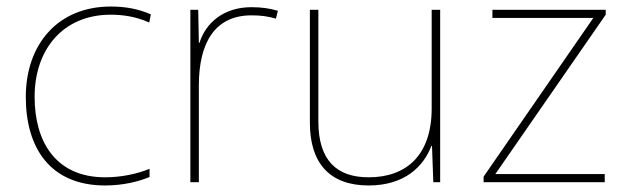

<svg xmlns="http://www.w3.org/2000/svg" viewBox="-20 -558 1916 588"><path d="M302 10C357 10 405 -2 438 -16V-41C399 -25 350 -15 302 -15C150 -15 86 -125 86 -261C86 -409 175 -513 319 -513C357 -513 397 -507 437 -489L442 -514C405 -530 367 -538 319 -538C157 -538 59 -422 59 -261C59 -106 133 10 302 10Z M750 -536C665 -536 610 -488 591 -427H589L587 -528H563V0H589V-297C589 -428 639 -511 750 -511C780 -511 800 -508 825 -501L831 -525C807 -532 782 -536 750 -536Z M1328 -528H1302V-226C1302 -82 1224 -15 1109 -15C1010 -15 955 -68 955 -186V-528H929V-182C929 -57 991 10 1109 10C1221 10 1278 -50 1301 -111H1303L1307 0H1328Z M1832 0V-25H1497L1835 -513V-528H1488V-503H1797L1461 -17V0Z"/></svg>

Font: Noto Sans Gurmukhi Thin
Style: Regular
Weight: 100
Designer: Jelle Bosma - Monotype Design Team
Foundry: Monotype Imaging Inc.
Version: Version 2.004